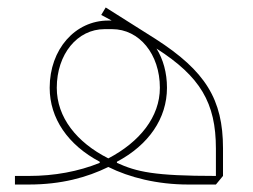

<svg xmlns="http://www.w3.org/2000/svg" viewBox="-20 -494 677 514"><path d="M57 -23H20V0H57C144 0 213 -19 270 -47C326 -19 401 0 484 0H558L577 -23V-97C577 -228 530 -304 396 -390L263 -474L251 -454L279 -439H270C181 -439 113 -362 113 -259C113 -177 162 -106 247 -61V-58C190 -35 126 -23 57 -23ZM270 -70C185 -113 132 -180 132 -259C132 -349 187 -416 260 -416H280C353 -416 408 -349 408 -259C408 -181 354 -114 270 -70ZM558 -96V-23C392 -23 346 -34 293 -58V-61C378 -106 427 -177 427 -259C427 -299 417 -335 399 -364C516 -289 558 -219 558 -96Z"/></svg>

Font: IBM Plex Arabic Thin
Style: Regular
Weight: 100
Designer: Mike Abbink, Paul van der Laan, Pieter van Rosmalen, Wael Morcos, Khajak Apelian
Foundry: Bold Monday
Version: Version 1.0